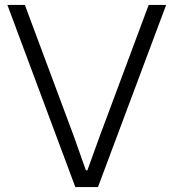

<svg xmlns="http://www.w3.org/2000/svg" viewBox="-20 -760 704 780"><path d="M10 -740H81L279 -209L329 -68H335L386 -209L584 -740H655L378 0H286Z"/></svg>

Font: Plata Sans Light
Style: Regular
Weight: 300
Designer: Pablo Impallari, Andres Torresi, & Cristiano Sobral
Foundry: Pablo Impallari, Andres Torresi, & Cristiano Sobral
Version: Version 1.00;December 28, 2019;FontCreator 12.0.0.2547 64-bi